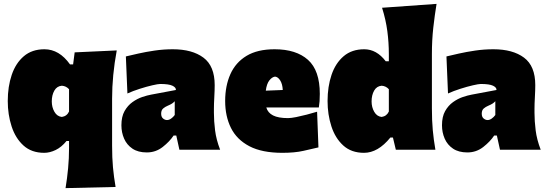

<svg xmlns="http://www.w3.org/2000/svg" viewBox="-20 -772 2816 990"><path d="M318 198Q326.5 146 331.2 95.5Q336 45 336 -8V-45H323Q297 -13 266.8 1.5Q236.5 16 208 16Q142.5 16 101 -21.8Q59.5 -59.5 39.8 -120.5Q20 -181.5 20 -251Q20 -325.5 40.5 -386Q61 -446.5 103 -482.2Q145 -518 209 -518Q285.5 -518 341 -440H357L365 -502L582 -512Q558 -383 558 -263V-21Q558 42 562.5 91Q567 140 576 192ZM299 -169Q325 -173 336 -197V-312Q321 -328.5 299 -330Q273.5 -328 260.2 -304.8Q247 -281.5 247 -249Q247 -219 260.8 -195.2Q274.5 -171.5 299 -169Z M737 14Q692 14 663 -5.5Q634 -25 620 -57Q606 -89 606 -126Q606 -170.5 622.2 -199.2Q638.5 -228 663 -245.5Q687.5 -263 713.5 -271.8Q739.5 -280.5 759 -284L887 -308Q888 -321 869.2 -330Q850.5 -339 806 -339Q795 -339 765.5 -332.2Q736 -325.5 700.8 -314.2Q665.5 -303 637 -290L629 -481Q654.5 -487 693 -495.8Q731.5 -504.5 777.2 -511.2Q823 -518 871 -518Q971 -518 1029 -474.8Q1087 -431.5 1087 -333Q1087 -307 1085 -271.5Q1083 -236 1083 -212V-190Q1083 -147.5 1089 -99.8Q1095 -52 1115 0H905L889 -73H875Q855 -42.5 819 -14.2Q783 14 737 14ZM841 -153Q851.5 -153 862.2 -160.5Q873 -168 881 -179V-250Q875 -243.5 867.2 -238.2Q859.5 -233 843 -226Q832 -221.5 821.5 -212.8Q811 -204 811 -186Q811 -169 820.8 -161Q830.5 -153 841 -153Z M1436 16Q1331 16 1266 -18Q1201 -52 1171 -112.2Q1141 -172.5 1141 -251Q1141 -329.5 1168 -389.8Q1195 -450 1251.2 -484Q1307.5 -518 1396 -518Q1507 -518 1568 -463.5Q1629 -409 1629 -288Q1629 -266.5 1627.8 -250.2Q1626.5 -234 1624 -218H1353Q1361 -190.5 1388 -176.8Q1415 -163 1465 -163Q1480.5 -163 1506.8 -168.2Q1533 -173.5 1562 -181Q1591 -188.5 1615 -196L1622 -12Q1589 -4.5 1544.5 5.8Q1500 16 1436 16ZM1398 -377Q1382 -374.5 1368.5 -357Q1355 -339.5 1350.5 -304.5L1438 -308Q1436.5 -338.5 1425 -357Q1413.5 -375.5 1398 -377Z M1857 16Q1791.5 16 1750 -21.8Q1708.5 -59.5 1688.8 -120.5Q1669 -181.5 1669 -251Q1669 -325.5 1689.5 -386Q1710 -446.5 1752 -482.2Q1794 -518 1858 -518Q1922 -518 1969 -456H1985V-493Q1985 -552.5 1977.2 -611.2Q1969.5 -670 1950 -732L2231 -752Q2221.5 -694.5 2214.2 -629.8Q2207 -565 2207 -493V-213Q2207 -150 2211.5 -101Q2216 -52 2225 0H2021L2006 -63H1993Q1929 16 1857 16ZM1948 -169Q1974 -173 1985 -197V-312Q1970 -328.5 1948 -330Q1922.5 -328 1909.2 -304.8Q1896 -281.5 1896 -249Q1896 -219 1909.8 -195.2Q1923.5 -171.5 1948 -169Z M2390 14Q2345 14 2316 -5.5Q2287 -25 2273 -57Q2259 -89 2259 -126Q2259 -170.5 2275.2 -199.2Q2291.5 -228 2316 -245.5Q2340.5 -263 2366.5 -271.8Q2392.5 -280.5 2412 -284L2540 -308Q2541 -321 2522.2 -330Q2503.5 -339 2459 -339Q2448 -339 2418.5 -332.2Q2389 -325.5 2353.8 -314.2Q2318.5 -303 2290 -290L2282 -481Q2307.5 -487 2346 -495.8Q2384.5 -504.5 2430.2 -511.2Q2476 -518 2524 -518Q2624 -518 2682 -474.8Q2740 -431.5 2740 -333Q2740 -307 2738 -271.5Q2736 -236 2736 -212V-190Q2736 -147.5 2742 -99.8Q2748 -52 2768 0H2558L2542 -73H2528Q2508 -42.5 2472 -14.2Q2436 14 2390 14ZM2494 -153Q2504.5 -153 2515.2 -160.5Q2526 -168 2534 -179V-250Q2528 -243.5 2520.2 -238.2Q2512.5 -233 2496 -226Q2485 -221.5 2474.5 -212.8Q2464 -204 2464 -186Q2464 -169 2473.8 -161Q2483.5 -153 2494 -153Z"/></svg>

Font: Commissioner Flair Black
Style: Regular
Weight: 900
Designer: Kostas Bartsokas
Foundry: Kostas Bartsokas
Version: Version 1.000; ttfautohint (v1.8.3)